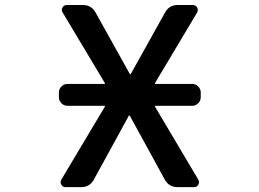

<svg xmlns="http://www.w3.org/2000/svg" viewBox="-20 -774 1040 772"><path d="M251 -348.6Q237.3 -348.6 227.1 -358.9Q216.8 -369.1 216.8 -382.8V-402.3Q216.8 -416 227.1 -426.3Q237.3 -436.5 251 -436.5H399.4Q403.3 -436.5 401.4 -440.4L231.4 -724.6Q225.6 -734.4 231.4 -744.1Q237.3 -753.9 249 -753.9H313.5Q347.7 -753.9 364.3 -723.6L502 -476.6Q502.9 -475.6 503.9 -475.6Q504.9 -475.6 505.9 -476.6L643.6 -723.6Q660.2 -753.9 694.3 -753.9H754.9Q766.6 -753.9 772.5 -744.1Q778.3 -734.4 772.5 -723.6L603.5 -440.4Q601.6 -436.5 606.4 -436.5H752.9Q766.6 -436.5 776.9 -426.3Q787.1 -416 787.1 -402.3V-382.8Q787.1 -369.1 776.9 -358.9Q766.6 -348.6 752.9 -348.6H606.4Q601.6 -348.6 603.5 -344.7L777.3 -51.8Q783.2 -41 777.3 -31.2Q771.5 -21.5 760.7 -21.5H694.3Q659.2 -21.5 642.6 -51.8L502 -308.6Q501 -309.6 500 -309.6Q499 -309.6 498 -308.6L357.4 -51.8Q340.8 -21.5 305.7 -21.5H243.2Q232.4 -21.5 226.6 -31.2Q220.7 -41 226.6 -51.8L401.4 -344.7Q403.3 -348.6 398.4 -348.6Z"/></svg>

Font: Gen Jyuu Gothic L Monospace Medium
Style: Regular
Weight: 500
Designer: [Source Han Sans]
Ryoko NISHIZUKA  (kana & ideographs); Paul D. Hunt (Latin, Greek & Cyrillic); Wenlong ZHANG  (bopomofo
Version: Version 1.002.20150607